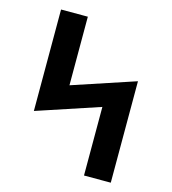

<svg xmlns="http://www.w3.org/2000/svg" viewBox="-109 -825 819 914"><g transform="rotate(15 300.0 -367.5)"><path d="M389 0V-338L79 -235V-735H211V-397L521 -500V0Z"/></g></svg>

Font: Iosevka Custom XBdEx
Style: Regular
Weight: 800
Width: 7
Monospace: yes
Designer: Belleve Invis
Foundry: Belleve Invis
Version: Version 11.2.4; ttfautohint (v1.8.4)